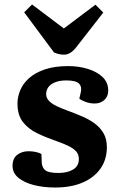

<svg xmlns="http://www.w3.org/2000/svg" viewBox="-20 -823 538 857"><path d="M241 -51Q281 -51 306.5 -66.5Q332 -82 332 -113Q332 -133 320.5 -146.5Q309 -160 286.5 -171Q264 -182 230 -194Q186 -209 146.5 -228Q107 -247 82.5 -278Q58 -309 58 -361Q58 -390 70 -419.5Q82 -449 109 -473.5Q136 -498 179.5 -513Q223 -528 285 -528Q331 -528 372 -515.5Q413 -503 438 -479Q463 -455 463 -419Q463 -392 445.5 -376.5Q428 -361 403 -361Q382 -361 362.5 -368Q343 -375 334 -383L340 -408Q347 -435 333 -449.5Q319 -464 276 -464Q246 -464 225.5 -455.5Q205 -447 195.5 -433.5Q186 -420 186 -403Q186 -387 197.5 -374Q209 -361 231.5 -350Q254 -339 285 -328Q317 -316 347.5 -303Q378 -290 402.5 -272Q427 -254 442 -228.5Q457 -203 457 -166Q457 -111 428.5 -70.5Q400 -30 348.5 -8Q297 14 226 14Q174 14 131 3Q88 -8 62 -29.5Q36 -51 36 -83Q36 -116 57 -132Q78 -148 107 -148Q124 -148 140.5 -144.5Q157 -141 165 -135L166 -104Q166 -77 181 -64Q196 -51 241 -51ZM88 -768 123 -803 265 -696 406 -802 441 -767 321 -613Q307 -595 293.5 -587Q280 -579 266 -579Q254 -579 243 -581.5Q232 -584 221 -589Z"/></svg>

Font: Literata
Style: Bold Italic
Weight: 700
Italic angle: -2°
Designer: Latin by Veronika Burian and Jose Scaglione. Greek by Irene Vlachou. Cyrillic by Vera Evstafieva
Foundry: TypeTogether
Version: Version 3.103;gftools[0.9.29]